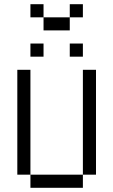

<svg xmlns="http://www.w3.org/2000/svg" viewBox="-20 -895 540 915"><path d="M187.5 -625V-687.5H125V-625ZM375 -625V-687.5H312.5V-625ZM375 -812.5V-875H312.5V-812.5H187.5V-750H312.5V-812.5ZM125 -62.5V0H375V-62.5ZM125 -62.5Q125 -62.5 125 -562.5H62.5Q62.5 -562.5 62.5 -62.5ZM375 -62.5H437.5Q437.5 -62.5 437.5 -562.5H375Q375 -562.5 375 -62.5ZM187.5 -812.5V-875H125V-812.5Z"/></svg>

Font: UnifontExMono
Style: Regular
Weight: 500
Version: Version 15.0.06